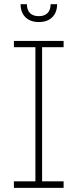

<svg xmlns="http://www.w3.org/2000/svg" viewBox="-20 -904 373 924"><path d="M46.9 -707H286.1V-676.8H182.6V-31.2H286.1V0H46.9V-31.2H150.4V-676.8H46.9ZM167 -797.9Q126 -797.9 102.5 -821Q79.1 -844.2 79.1 -883.8H109.4Q109.4 -856.4 124 -841.3Q138.7 -826.2 167 -826.2Q194.3 -826.2 209 -841.3Q223.6 -856.4 223.6 -883.8H254.9Q254.9 -844.2 231.4 -821Q208 -797.9 167 -797.9Z"/></svg>

Font: Pretendard GOV Thin
Style: Regular
Weight: 100
Designer: Base glyphs from Inter by Rasmus Andersson; Hangeul glyphs from Noto Sans CJK(Source Han Sans) by Jang Soo-young and Kan
Foundry: Kil Hyung-jin
Version: Version 1.309